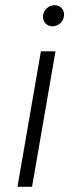

<svg xmlns="http://www.w3.org/2000/svg" viewBox="-20 -717 279 737"><path d="M47 0H103L193 -520H137ZM182 -616C205 -616 226 -635 226 -661C226 -681 211 -697 190 -697C166 -697 145 -678 145 -653C145 -632 160 -616 182 -616Z"/></svg>

Font: Fixel Display 20240404 Light
Style: Italic
Weight: 300
Italic angle: -10°
Designer: AlfaBravo + MacPaw
Foundry: Kyrylo Tkachov, Marchela Mozhyna, Serhii Makarenko, Maria Weinstein, Zakhar Kryvoshyya
Version: Version 1.211;Glyphs 3.2 (3225)